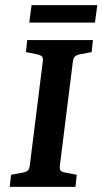

<svg xmlns="http://www.w3.org/2000/svg" viewBox="-20 -728 399 748"><path d="M18 0 23 -47 71 -56Q83 -59 88.5 -64Q94 -69 96 -83L147 -491Q148 -504 143 -508.5Q138 -513 127 -516L81 -525L86 -572H342L337 -525L289 -516Q277 -513 271.5 -507.5Q266 -502 264 -489L213 -81Q212 -68 216.5 -63Q221 -58 233 -56L279 -47L274 0ZM103 -708H359L350 -640H94Z"/></svg>

Font: Rasa SemiBold
Style: Italic
Weight: 600
Italic angle: -7.10001°
Designer: Anna Giedrys (Yrsa+Rasa design), David Brezina (Yrsa art-direction, Rasa art-direction, design)
Foundry: Rosetta Type Foundry
Version: Version 2.004